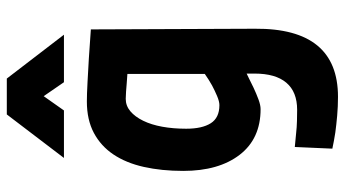

<svg xmlns="http://www.w3.org/2000/svg" viewBox="-250 -542 1037 578"><g transform="rotate(-90 269.0 -253.5)"><path d="M213 -752H321L453 -580H310L268 -641L225 -580H82ZM260 -394Q239 -394 222.5 -380Q206 -366 194 -341.5Q182 -317 176 -284Q170 -251 170 -212Q170 -164 186.5 -138Q203 -112 241 -112Q252 -112 268.5 -119Q285 -126 300 -134Q318 -144 335 -156V-389Q321 -390 307 -391Q295 -392 282 -393Q269 -394 260 -394ZM266 245Q237 245 209 242.5Q181 240 159 237Q133 233 110 228L115 115Q137 117 157 119Q174 121 193.5 121.5Q213 122 227 122Q281 122 308.5 89.5Q336 57 336 -6V-30Q335 -30 322.5 -23.5Q310 -17 293 -9Q276 -1 258.5 5.5Q241 12 229 12Q140 12 91.5 -51Q43 -114 43 -221Q43 -286 55 -339.5Q67 -393 92.5 -431Q118 -469 157.5 -490Q197 -511 252 -511Q274 -511 310.5 -509Q347 -507 382 -505Q423 -502 469 -499L471 -5Q473 245 266 245Z"/></g></svg>

Font: Panefresco 999wt
Style: Regular
Weight: 900
Version: Version 1.001